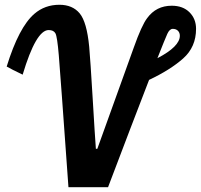

<svg xmlns="http://www.w3.org/2000/svg" viewBox="-20 -785 842 805"><path d="M700 -761Q747 -761 774.5 -733.5Q802 -706 802 -664Q802 -588 748 -540Q694 -492 605 -450Q533 -264 433 0H267Q233 -476 226.5 -553.5Q220 -631 212.5 -645Q205 -659 184 -659Q131 -659 75 -472Q27 -495 8 -506Q59 -671 124 -727Q168 -765 229 -765Q284 -765 314 -729Q344 -693 354 -589Q359 -534 368.5 -373.5Q378 -213 382 -161H388L541 -586Q574 -679 597 -709Q635 -761 700 -761ZM734 -635Q734 -648 726 -656Q718 -664 704.5 -664Q691 -664 681.5 -643Q672 -622 640 -541Q734 -590 734 -635Z"/></svg>

Font: Lily Script One
Style: Regular
Weight: 400
Designer: Julia Petretta
Foundry: Julia Petretta
Version: Version 1.002;PS 001.001;hotconv 1.0.70;makeotf.lib2.5.58329